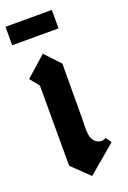

<svg xmlns="http://www.w3.org/2000/svg" viewBox="-157 -830 590 888"><g transform="rotate(-20 137.5 -386.0)"><path d="M-5.9 -778.8H222.2V-688H-5.9ZM50.8 -469.2V-74.2L134.8 6.8L272.9 -109.9L252.9 -137.2Q237.3 -128.4 222.2 -131.8Q209.5 -134.8 200.2 -144Q190.4 -153.8 185.5 -169.4Q182.6 -178.7 181.6 -198.2Q180.7 -203.1 181.4 -227.5Q182.1 -252 182.1 -256.8L183.1 -528.8L113.8 -603L14.2 -514.2Z"/></g></svg>

Font: KJV1611
Style: Regular
Weight: 400
Version: Version 3.6.1